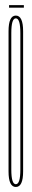

<svg xmlns="http://www.w3.org/2000/svg" viewBox="-20 -740 127 764"><path d="M43 4Q14 4 14 -58Q14 -120 14 -337Q14 -553 14 -615.5Q14 -678 43 -678Q72 -678 72 -615Q72 -552 72 -337Q72 -120 72 -58Q72 4 43 4ZM43 -7Q61 -7 61 -65Q61 -123 61 -337Q61 -550 61 -608.5Q61 -667 43 -667Q25 -667 25 -608.5Q25 -550 25 -337Q25 -123 25 -65Q25 -7 43 -7ZM16 -709.5V-719.5H75V-709.5Z"/></svg>

Font: Anybody UltraCondensed Thin
Style: Regular
Weight: 100
Width: 1
Designer: Tyler Finck
Foundry: Etcetera Type Company
Version: Version 1.110